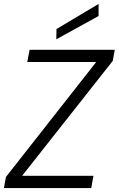

<svg xmlns="http://www.w3.org/2000/svg" viewBox="-20 -952 601 972"><path d="M0 0 10 -56 467 -638H118L130 -700H561L551 -644L92 -62H453L442 0ZM265 -753 266 -805 479 -932V-871Z"/></svg>

Font: DM Sans 17pt Light
Style: Italic
Weight: 300
Italic angle: -10°
Version: Version 4.004;gftools[0.9.30]